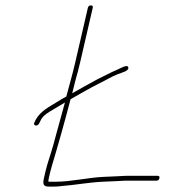

<svg xmlns="http://www.w3.org/2000/svg" viewBox="-20 -700 649 710"><path d="M159.3 -10H181.3C189.3 -10 198.1 -10.7 207.8 -12C258.7 -15.9 308 -25.6 360.5 -28L405.9 -30C421.4 -30.7 434.6 -31.3 445.4 -32H558.4C564.4 -32 568.1 -35 569.5 -41C570.9 -47 568.5 -50 562.5 -50H448.5C438.4 -49.3 425.2 -48.7 409.1 -48L363.6 -46C304.1 -43.3 243.8 -28 185.5 -28H163.5C161.5 -28 159.9 -28.3 158.7 -29C158.8 -32.3 159.5 -37 160.9 -43L166.2 -66C167.9 -73.3 170.1 -81.3 172.8 -90C195.6 -165.5 218.9 -248.7 240.9 -333C241.7 -333.7 242.9 -334.3 244.3 -335C275.6 -352.7 310.4 -373.2 344 -390C373.6 -404.2 390.6 -416.2 416.3 -426C429.5 -431.5 457 -436.8 454.5 -450.5C452 -464.2 424.3 -446.7 413 -442C386.4 -430.9 369.5 -420.8 338.7 -406C307.7 -389.4 276.8 -371.8 247 -355C251.3 -371 255.4 -387.3 259.3 -404C265.5 -425.3 271.1 -446.7 276 -468L322.9 -671C324.3 -677 322 -680 316 -680C310 -680 306.3 -677 304.9 -671L258 -468C248.2 -425.4 236.5 -386.3 225.2 -343C213.8 -337 203 -330.7 192.8 -324C161.4 -304.5 130.7 -290.2 112.6 -258L107 -247C101.5 -234.8 117.5 -231.5 123.9 -242L129.4 -253C136.5 -268.7 148.1 -277.3 163.3 -287C179.3 -296 201.8 -310.4 220.1 -321C205.8 -267.7 188.9 -206.2 175.8 -159.5C166.7 -126.8 155.6 -97.7 148.2 -66L142.9 -43C138.1 -22.3 138.3 -10 159.3 -10Z"/></svg>

Font: HoneyBee
Style: BLnIt
Weight: 100
Foundry: Cannot Into Space Fonts
Version: Version 0.89